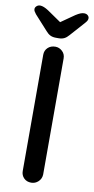

<svg xmlns="http://www.w3.org/2000/svg" viewBox="-102 -933 475 973"><g transform="rotate(10 136.0 -446.0)"><path d="M186 -51Q185 -29 169.5 -14.5Q154 0 133 0Q110 0 95.5 -14.5Q81 -29 81 -51V-649Q81 -671 96 -685.5Q111 -700 135 -700Q155 -700 170.5 -685.5Q186 -671 186 -649ZM120 -815 206 -875Q220 -884 230 -888Q240 -892 249 -892Q261 -892 268 -885.5Q275 -879 275 -871Q275 -865 272.5 -859.5Q270 -854 262 -845L195 -770Q184 -757 172 -751Q160 -745 143 -745H129Q112 -745 100 -751Q88 -757 77 -770L9 -845Q2 -854 -0.5 -859Q-3 -864 -3 -870Q-3 -878 4.5 -885Q12 -892 23 -892Q40 -892 66 -875L152 -816Z"/></g></svg>

Font: Quicksand Light SemiBold
Style: Regular
Weight: 600
Version: Version 3.006